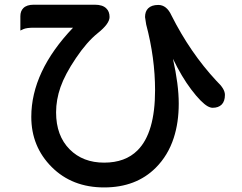

<svg xmlns="http://www.w3.org/2000/svg" viewBox="-20 -739 1040 824"><path d="M114.3 -237.3Q114.3 -432.1 293.5 -620.1H125Q93.8 -620.1 80.1 -613.8L67.4 -607.9V-669.4Q67.4 -691.4 80.1 -704.1Q94.7 -718.8 125 -718.8H386.7Q420.9 -718.8 436.5 -702.6Q450.2 -689.5 450.2 -666Q450.2 -637.2 399.4 -596.7Q353 -559.6 305.9 -489.7Q258.8 -419.9 239.7 -365.2Q220.7 -311 220.7 -256.8Q220.7 -156.2 279.3 -97.7Q335.9 -41 426.8 -41Q517.6 -41 570.3 -93.8Q645.5 -168.9 645.5 -351.6Q645.5 -490.2 607.4 -633.8L602.5 -665.5V-666Q602.5 -689.9 615.7 -703.1Q630.4 -717.8 659.2 -717.8Q695.3 -717.8 715.8 -672.9Q796.4 -512.7 908.7 -392.1Q928.2 -373.5 936.8 -359.1Q945.3 -344.7 945.3 -332Q945.3 -304.2 931.4 -290.3Q917.5 -276.4 892.6 -276.4Q882.8 -276.4 870.4 -283.4Q857.9 -290.5 840.6 -307.9Q823.2 -325.2 800.3 -355.5Q760.3 -408.2 722.2 -486.8Q747.1 -376 747.1 -294.4Q747.1 -212.9 725.6 -147Q701.2 -71.8 648.4 -19Q564 65.4 426.8 65.4Q289.6 65.4 201.9 -22.2Q114.3 -109.9 114.3 -237.3Z"/></svg>

Font: YuPearl-SemiBold
Style: SemiBold
Weight: 600
Designer: Max Yao
Foundry: Max-Everyday
Version: Version 1.011; ttfautohint (v1.8.3)